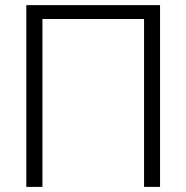

<svg xmlns="http://www.w3.org/2000/svg" viewBox="-20 -731 729 751"><path d="M83 0H146V-656.7H543.5V0H606V-710.9H83Z"/></svg>

Font: Roboto Flex
Style: wght 200 wdth 100 opsz 14.0 GRAD 0.00 slnt 0.00 XTRA 468 XOPQ 96 YOPQ 79 YTLC 514 YTUC 712 YTAS 750 YTDE -203.00 YTFI 738
Weight: 200
Designer: Berlow after Robertson
Foundry: Google
Version: Version 3.100